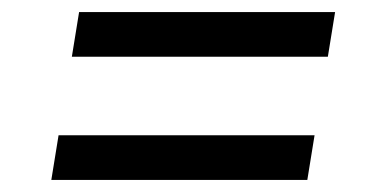

<svg xmlns="http://www.w3.org/2000/svg" viewBox="-20 -499 640 318"><path d="M99 -405 111 -479H535L523 -405ZM65 -201 77 -275H501L489 -201Z"/></svg>

Font: Iosevka Curly Extended Oblique
Style: Regular
Weight: 400
Width: 7
Italic angle: -9°
Monospace: yes
Designer: Belleve Invis
Foundry: Belleve Invis
Version: Version 11.1.0; ttfautohint (v1.8.3)